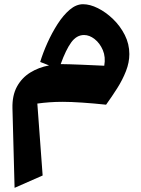

<svg xmlns="http://www.w3.org/2000/svg" viewBox="-20 -506 676 919"><path d="M214.8 -192.9 172.4 -209.5Q185.5 -252.9 207 -300.8Q228.5 -348.6 255.6 -390.9Q282.7 -433.1 313.7 -459.5Q344.7 -485.8 377.4 -485.8Q410.6 -485.8 448.7 -466.8Q486.8 -447.8 521.2 -414.6Q555.7 -381.3 577.4 -338.4Q599.1 -295.4 599.1 -247.1Q599.1 -207 583 -165.8Q566.9 -124.5 541.3 -84Q515.6 -43.5 487.8 -4.9Q428.7 -11.2 373.5 -14.9Q318.4 -18.6 280.8 -18.6Q246.6 -18.6 216.8 -16.4Q187 -14.2 158.7 -10.3L184.1 334L49.8 393.1L39.6 12.2Q38.1 -49.3 61.3 -91.6Q84.5 -133.8 124.8 -158.7Q165 -183.6 214.8 -192.9ZM270.5 -199.2Q312.5 -198.7 369.1 -196.3Q425.8 -193.8 479 -191.4Q486.3 -232.9 472.2 -266.1Q458 -299.3 433.1 -318.8Q408.2 -338.4 382.3 -338.4Q346.7 -338.4 321 -303.2Q295.4 -268.1 270.5 -199.2Z"/></svg>

Font: Pinar-DS1-FD Bold
Style: Regular
Weight: 700
Designer: Amin Abedi
Version: Version 2.000